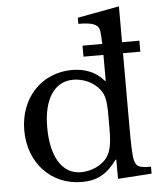

<svg xmlns="http://www.w3.org/2000/svg" viewBox="-57 -879 789 939"><g transform="rotate(-5 337.5 -410.0)"><path d="M647 -600V-654H562V-830L357 -792V-762C426 -762 453 -751 460 -722C462 -711 464 -687 465 -654H368V-600H466V-575V-473H462C423 -519 369 -540 306 -540C156 -540 48 -424 48 -266C48 -105 157 10 308 10C381 10 432 -17 480 -84H484V10L650 -1V-35C588 -35 577 -44 569 -76C563 -101 562 -161 562 -253V-600ZM464 -305V-239C464 -167 457 -130 438 -101C412 -61 355 -38 308 -38C212 -38 161 -130 161 -271C161 -406 213 -492 308 -492C354 -492 407 -471 437 -431C458 -404 464 -375 464 -305Z"/></g></svg>

Font: Libre Baskerville
Style: Regular
Weight: 400
Designer: Pablo Impallari, Rodrigo Fuenzalida
Foundry: Pablo Impallari, Rodrigo Fuenzalida
Version: Version 1.051;Glyphs 3.2.3 (3260)